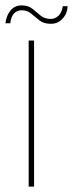

<svg xmlns="http://www.w3.org/2000/svg" viewBox="-21 -690 270 710"><path d="M85 0V-540H105V0ZM-1 -604Q3 -634 18.5 -652Q34 -670 59 -670Q84 -670 99 -657.5Q114 -645 129 -632.5Q144 -620 167 -620Q183 -620 195.5 -632Q208 -644 211 -667H229Q228 -640 210.5 -621Q193 -602 167 -602Q141 -602 125 -614.5Q109 -627 94.5 -639.5Q80 -652 59 -652Q42 -652 31 -640.5Q20 -629 17 -604Z"/></svg>

Font: Poppins Devanagari Thin
Style: Regular
Weight: 100
Designer: Ninad Kale (Devanagari), Jonny Pinhorn (Latin)
Foundry: Indian Type Foundry
Version: 4.005